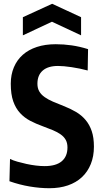

<svg xmlns="http://www.w3.org/2000/svg" viewBox="-20 -984 540 1016"><path d="M241 12Q192 12 138 3Q84 -6 30 -25L33 -143Q49 -135 72 -128.5Q95 -122 120 -116.5Q145 -111 170 -108Q195 -105 216 -105Q276 -105 306.5 -130.5Q337 -156 337 -204Q337 -227 328 -243.5Q319 -260 301.5 -272.5Q284 -285 260 -295Q236 -305 206 -316Q170 -329 139.5 -345Q109 -361 86 -386Q63 -411 50 -448Q37 -485 37 -541Q37 -589 53.5 -628Q70 -667 100.5 -694Q131 -721 175 -735.5Q219 -750 275 -750Q317 -750 359 -744Q401 -738 446 -724L444 -611Q403 -622 359.5 -628.5Q316 -635 287 -635Q234 -635 206 -610.5Q178 -586 178 -541Q178 -517 188 -500Q198 -483 216.5 -470Q235 -457 260.5 -446Q286 -435 317 -423Q353 -409 382.5 -391.5Q412 -374 433 -349Q454 -324 465.5 -290Q477 -256 477 -208Q477 -157 460.5 -116Q444 -75 413.5 -46.5Q383 -18 339.5 -3Q296 12 241 12ZM101 -893 256 -964 409 -893V-797L255 -869L101 -797Z"/></svg>

Font: Encode Sans Compressed
Style: Bold
Weight: 700
Designer: Pablo Impallari, Andres Torresi
Foundry: Pablo Impallari, Andres Torresi
Version: Version 1.000; ttfautohint (v1.00) -l 8 -r 50 -G 200 -x 14 -